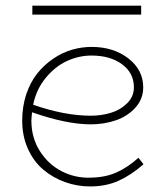

<svg xmlns="http://www.w3.org/2000/svg" viewBox="-20 -650 588 684"><path d="M482.9 -629.9V-598.1H95.2V-629.9ZM473.1 -87.9 491.2 -64.9Q448.7 -27.3 403.6 -6.6Q358.4 14.2 300.8 14.2Q254.9 14.2 211.9 -1.2Q168.9 -16.6 134.5 -45.4Q100.1 -74.2 79.6 -119.6Q59.1 -165 59.1 -220.2Q59.1 -271 73.7 -314.5Q88.4 -357.9 112.8 -388.4Q137.2 -418.9 169.2 -440.7Q201.2 -462.4 235.8 -472.7Q270.5 -482.9 306.2 -482.9Q384.3 -482.9 437.3 -441.9Q490.2 -400.9 490.2 -338.9Q490.2 -297.4 462.4 -266.6Q434.6 -235.8 392.8 -221.4Q351.1 -207 303.2 -207Q217.3 -207 94.2 -250Q91.8 -228 91.8 -220.2Q91.8 -159.7 121.8 -112.1Q151.9 -64.5 199.5 -40Q247.1 -15.6 300.8 -17.1Q355 -17.6 395.5 -35.9Q436 -54.2 473.1 -87.9ZM306.2 -452.1Q261.2 -452.1 219 -432.9Q176.8 -413.6 143.1 -372.8Q109.4 -332 98.1 -276.9Q210 -237.8 303.2 -237.8Q341.8 -237.8 375.7 -248.3Q409.7 -258.8 433.3 -282.5Q457 -306.2 457 -338.9Q457 -390.1 414.8 -421.1Q372.6 -452.1 306.2 -452.1Z"/></svg>

Font: BioRhyme ExtraLight
Style: Regular
Weight: 275
Designer: Aoife Mooney
Foundry: Aoife Mooney Type
Version: Version 1.500;PS 001.500;hotconv 1.0.88;makeotf.lib2.5.64775